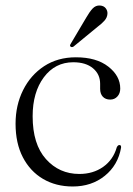

<svg xmlns="http://www.w3.org/2000/svg" viewBox="-20 -667 484 697"><path d="M416.5 -345.5Q416.5 -328 406.2 -316.8Q396 -305.5 380 -305.5Q363 -305.5 353.2 -316Q343.5 -326.5 343.5 -344.5V-363Q343.5 -397.5 317.5 -419.2Q291.5 -441 246 -441Q180 -441 139.2 -386.5Q98.5 -332 98.5 -245Q98.5 -143.5 146.8 -89.5Q195 -35.5 268 -35.5Q318 -35.5 354.5 -61.2Q391 -87 404 -132.5Q408 -140.5 413.5 -140.5Q420.5 -140.5 419.5 -131Q408.5 -67.5 360.5 -28.8Q312.5 10 244 10Q183 10 136.2 -17.5Q89.5 -45 63 -96Q36.5 -147 36.5 -218Q36.5 -285 63.8 -339.8Q91 -394.5 140.2 -426.8Q189.5 -459 255.5 -459Q330 -459 373.2 -425.2Q416.5 -391.5 416.5 -345.5ZM293 -603Q305 -624 316.2 -636Q327.5 -648 343 -647Q357 -646 364 -636.8Q371 -627.5 370 -616.5Q369 -603 359.2 -592Q349.5 -581 334 -569.5L247 -498Q240.5 -494 236 -498Q232 -501 237 -508.5Z"/></svg>

Font: Fraunces 72pt Light
Style: Regular
Weight: 300
Version: Version 1.000;[0bf87f6ff]